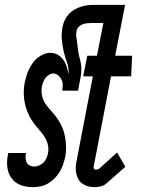

<svg xmlns="http://www.w3.org/2000/svg" viewBox="-20 -760 590 792"><path d="M116 12Q99 12 82.5 8.5Q66 5 52 -3Q38 -11 28 -24.5Q18 -38 13.5 -54Q9 -70 9 -87.5Q9 -105 13 -123L14 -129H87V-127Q85 -117 85.5 -107Q86 -97 90 -89.5Q94 -82 102.5 -77.5Q111 -73 121 -73Q131 -73 141.5 -77.5Q152 -82 159.5 -89.5Q167 -97 171.5 -107.5Q176 -118 178 -128Q182 -149 176 -168.5Q170 -188 158.5 -203.5Q147 -219 134.5 -233Q122 -247 111 -264Q100 -281 93 -299Q86 -317 82 -336.5Q78 -356 78 -377.5Q78 -399 82 -420Q85 -433 89 -447Q93 -461 99.5 -474Q106 -487 114.5 -499.5Q123 -512 135 -521.5Q147 -531 160.5 -536.5Q174 -542 187 -542Q205 -542 218.5 -534Q232 -526 241 -513.5Q250 -501 255 -485.5Q260 -470 262 -453Q265 -479 256.5 -502Q248 -525 242.5 -549Q237 -573 235 -598Q233 -623 238 -649Q241 -663 247 -676.5Q253 -690 263.5 -701.5Q274 -713 287 -720.5Q300 -728 314.5 -732.5Q329 -737 343 -738.5Q357 -740 371 -740H458L443 -665H356Q347 -665 338 -664Q329 -663 320 -659.5Q311 -656 304 -648.5Q297 -641 296 -633Q293 -619 295 -606.5Q297 -594 298.5 -581.5Q300 -569 301.5 -556Q303 -543 306 -531Q309 -519 312 -506.5Q315 -494 315.5 -481.5Q316 -469 314.5 -455.5Q313 -442 310 -429L302 -386H237Q238 -394 238.5 -402.5Q239 -411 238 -418.5Q237 -426 233.5 -432.5Q230 -439 225 -444.5Q220 -450 213.5 -453.5Q207 -457 199 -457Q191 -457 182 -451.5Q173 -446 167.5 -438.5Q162 -431 158.5 -422Q155 -413 153 -404Q149 -383 154 -363Q159 -343 170.5 -327.5Q182 -312 195 -298Q208 -284 219 -267.5Q230 -251 237.5 -233Q245 -215 248.5 -195Q252 -175 252.5 -154Q253 -133 249 -112Q245 -96 240 -81Q235 -66 226 -51Q217 -36 205 -24Q193 -12 178.5 -3.5Q164 5 148 8.5Q132 12 116 12ZM372 12Q358 12 345.5 9Q333 6 322 -1Q311 -8 304.5 -18.5Q298 -29 295 -42.5Q292 -56 292.5 -69.5Q293 -83 296 -97L363 -445H323L340 -530H380L421 -740H496L455 -530H525L521 -445H438L368 -81Q367 -77 366.5 -73.5Q366 -70 366.5 -67Q367 -64 369.5 -62Q372 -60 375 -60Q379 -60 382.5 -61Q386 -62 389 -64L463 -131L497 -72L422 -6Q412 4 398 8Q384 12 372 12Z"/></svg>

Font: Lode Dark Term
Style: Bold Italic
Weight: 700
Italic angle: -11°
Monospace: yes
Designer: Belleve Invis
Foundry: Belleve Invis
Version: Version 29.2.0